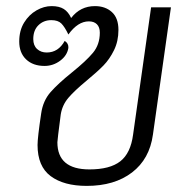

<svg xmlns="http://www.w3.org/2000/svg" viewBox="-20 -600 636 629"><path d="M103 -125Q103 -149 115 -229Q121 -270 145.5 -298Q170 -326 216 -363Q262 -400 284.5 -427Q307 -454 307 -493Q307 -511 297.5 -520.5Q288 -530 271 -530Q235 -530 204 -487Q192 -512 181 -523Q170 -534 148 -534Q123 -534 106 -517.5Q89 -501 89 -472Q89 -451 101.5 -439.5Q114 -428 133 -428Q171 -428 192 -466Q205 -458 204 -443Q200 -418 177 -401Q154 -384 126 -384Q88 -384 65.5 -405.5Q43 -427 43 -464Q43 -500 59 -526Q75 -552 99.5 -566Q124 -580 149 -580Q174 -580 189 -570.5Q204 -561 213 -541Q243 -580 291 -580Q325 -580 346.5 -560.5Q368 -541 368 -502Q368 -465 353.5 -435.5Q339 -406 319 -385.5Q299 -365 264 -336Q224 -303 204 -279.5Q184 -256 179 -225Q168 -141 168 -134Q168 -45 273 -45Q340 -45 374 -71.5Q408 -98 416 -159L475 -576H540L481 -159Q470 -79 412.5 -35Q355 9 264 9Q189 9 146 -23Q103 -55 103 -125Z"/></svg>

Font: Krub
Style: Italic
Weight: 400
Italic angle: -8°
Designer: Ekaluck Peanpanawate
Foundry: Cadson Demak Co.,Ltd.
Version: Version 1.000; ttfautohint (v1.6)